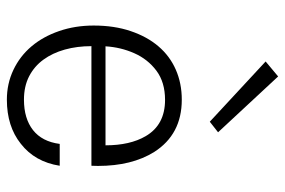

<svg xmlns="http://www.w3.org/2000/svg" viewBox="-152 -646 810 545"><g transform="rotate(90 252.5 -374.0)"><path d="M263.5 11Q218 11 179 -7.5Q140 -26 112.2 -58.8Q84.5 -91.5 68.8 -137Q53 -182.5 53 -235.5Q53 -294 68.8 -340.5Q84.5 -387 112 -419.2Q139.5 -451.5 178.2 -468.5Q217 -485.5 263.5 -485.5Q362 -485.5 412 -407Q451.5 -343.5 451.5 -247.5L451 -229H111.5Q111.5 -188.5 121.2 -153.5Q131 -118.5 149.8 -92.8Q168.5 -67 197 -52.2Q225.5 -37.5 263.5 -37.5Q317 -37.5 349.8 -63.2Q382.5 -89 389 -139H451Q440 -68.5 388.5 -28.5Q339 11 263.5 11ZM393 -269Q393 -338.5 367 -383Q335 -438 264 -438Q214 -438 181.2 -413.5Q148.5 -389 131.5 -350.5Q114.5 -312 112 -269ZM326 -565 155 -723.5 197.5 -759 356 -588.5Z"/></g></svg>

Font: Betina Sans Light
Style: Regular
Weight: 300
Designer: Jonathan Pinhorn (font) & Cristiano Sobral (main changes)
Version: Version 2.001;October 6, 2020;FontCreator 13.0.0.2681 64-bit